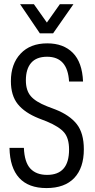

<svg xmlns="http://www.w3.org/2000/svg" viewBox="-20 -912 466 938"><path d="M26.4 -189.5H96.7Q99.6 -119.1 128.4 -88.4Q157.2 -57.6 210 -57.6Q263.7 -57.6 290.5 -88.4Q317.4 -119.1 317.4 -181.6Q317.4 -236.3 293.5 -264.6Q269.5 -293 209 -318.4L168.9 -334Q100.6 -361.3 66.9 -403.3Q33.2 -445.3 33.2 -515.6Q33.2 -599.6 80.6 -649.9Q127.9 -700.2 210.9 -700.2Q290 -700.2 335.9 -653.8Q381.8 -607.4 385.7 -513.7H317.4Q310.5 -634.8 210 -634.8Q158.2 -634.8 132.3 -605Q106.4 -575.2 106.4 -519.5Q106.4 -470.7 129.9 -442.9Q153.3 -415 210 -392.6L251 -377Q320.3 -349.6 355 -305.7Q389.6 -261.7 389.6 -182.6Q389.6 -91.8 342.8 -42.5Q295.9 6.8 207 6.8Q119.1 6.8 73.7 -43Q28.3 -92.8 26.4 -189.5ZM78.1 -891.6H145.5L209 -801.8L272.5 -891.6H338.9L239.3 -749H174.8Z"/></svg>

Font: Altinn-DIN Condensed
Style: Regular
Weight: 400
Width: 3
Designer: Charles Nix
Foundry: Altinn
Version: Version 2.00